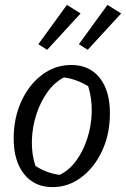

<svg xmlns="http://www.w3.org/2000/svg" viewBox="-20 -757 516 786"><path d="M195 9Q121 9 78.5 -44.5Q36 -98 36 -190Q36 -274 67.5 -342.5Q99 -411 152.5 -451Q206 -491 272 -491Q346 -491 388 -438.5Q430 -386 430 -293Q430 -209 398.5 -140.5Q367 -72 313.5 -31.5Q260 9 195 9ZM224 -41Q262 -59 291 -98Q320 -137 337 -189Q354 -241 355.5 -297Q357 -353 341 -404Q294 -433 242 -440Q204 -421 175 -381Q146 -341 129 -289Q112 -237 110.5 -181.5Q109 -126 125 -78Q168 -49 224 -41ZM254 -737 310 -702 173 -553 137 -576ZM420 -737 476 -702 339 -553 303 -576Z"/></svg>

Font: Piazzolla
Style: Italic
Weight: 400
Italic angle: -11.3°
Designer: Juan Pablo del Peral
Foundry: Huerta Tipografica
Version: Version 1.330